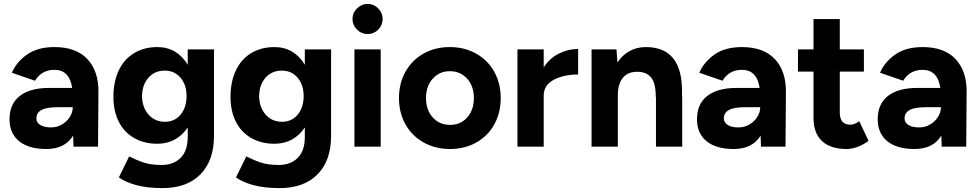

<svg xmlns="http://www.w3.org/2000/svg" viewBox="-20 -754 5037 987"><path d="M356 -57Q314 12 218 12Q128 12 78.5 -28Q29 -68 29 -141Q29 -220 82 -261Q135 -302 232 -302H351Q337 -395 260 -395Q194 -395 160 -339L41 -380Q65 -436 119.5 -474Q174 -512 260 -512Q372 -512 430 -449.5Q488 -387 486 -277L484 0H358ZM242 -99Q273 -99 298.5 -114Q324 -129 339 -153Q354 -177 354 -203H280Q219 -203 193 -188.5Q167 -174 167 -145Q167 -124 187 -111.5Q207 -99 242 -99Z M591 158 644 50Q681 69 718.5 81.5Q756 94 811 94Q872 94 908.5 57.5Q945 21 945 -50V-99Q919 -59 879 -37Q839 -15 789 -15Q721 -15 669.5 -44.5Q618 -74 590.5 -128.5Q563 -183 563 -256Q563 -334 590.5 -392Q618 -450 669.5 -481Q721 -512 789 -512Q840 -512 879.5 -488.5Q919 -465 945 -421V-500H1080V-55Q1080 72 1010 142.5Q940 213 816 213Q736 213 680 197.5Q624 182 591 158ZM828 -128Q878 -128 908.5 -165Q939 -202 939 -260Q939 -318 908 -354.5Q877 -391 827 -391Q775 -391 743 -354.5Q711 -318 710 -260Q711 -202 743.5 -165Q776 -128 828 -128Z M1193 158 1246 50Q1283 69 1320.5 81.5Q1358 94 1413 94Q1474 94 1510.5 57.5Q1547 21 1547 -50V-99Q1521 -59 1481 -37Q1441 -15 1391 -15Q1323 -15 1271.5 -44.5Q1220 -74 1192.5 -128.5Q1165 -183 1165 -256Q1165 -334 1192.5 -392Q1220 -450 1271.5 -481Q1323 -512 1391 -512Q1442 -512 1481.5 -488.5Q1521 -465 1547 -421V-500H1682V-55Q1682 72 1612 142.5Q1542 213 1418 213Q1338 213 1282 197.5Q1226 182 1193 158ZM1430 -128Q1480 -128 1510.5 -165Q1541 -202 1541 -260Q1541 -318 1510 -354.5Q1479 -391 1429 -391Q1377 -391 1345 -354.5Q1313 -318 1312 -260Q1313 -202 1345.5 -165Q1378 -128 1430 -128Z M1802 -500H1937V0H1802ZM1792 -656Q1792 -688 1815.5 -711Q1839 -734 1870 -734Q1901 -734 1924 -711Q1947 -688 1947 -656Q1947 -625 1924.5 -602Q1902 -579 1870 -579Q1838 -579 1815 -602Q1792 -625 1792 -656Z M2031 -250Q2031 -326 2064.5 -385.5Q2098 -445 2157 -478.5Q2216 -512 2292 -512Q2368 -512 2427.5 -478.5Q2487 -445 2520.5 -385.5Q2554 -326 2554 -250Q2554 -174 2521 -114.5Q2488 -55 2428.5 -21.5Q2369 12 2294 12Q2218 12 2158 -21.5Q2098 -55 2064.5 -114.5Q2031 -174 2031 -250ZM2294 -112Q2348 -112 2382 -150.5Q2416 -189 2416 -250Q2416 -311 2381.5 -349.5Q2347 -388 2292 -388Q2239 -388 2204.5 -349.5Q2170 -311 2170 -250Q2170 -189 2204.5 -150.5Q2239 -112 2294 -112Z M2640 -500H2775V-408Q2805 -454 2852 -478Q2899 -502 2952 -502V-371Q2877 -371 2826 -343.5Q2775 -316 2775 -262V0H2640Z M3021 -500H3149L3154 -433Q3179 -471 3216.5 -491.5Q3254 -512 3300 -512Q3487 -512 3486 -283V-256H3487V0H3352V-256H3351Q3351 -328 3326.5 -356.5Q3302 -385 3256 -385Q3207 -385 3181.5 -353.5Q3156 -322 3156 -263V0H3021Z M3890 -57Q3848 12 3752 12Q3662 12 3612.5 -28Q3563 -68 3563 -141Q3563 -220 3616 -261Q3669 -302 3766 -302H3885Q3871 -395 3794 -395Q3728 -395 3694 -339L3575 -380Q3599 -436 3653.5 -474Q3708 -512 3794 -512Q3906 -512 3964 -449.5Q4022 -387 4020 -277L4018 0H3892ZM3776 -99Q3807 -99 3832.5 -114Q3858 -129 3873 -153Q3888 -177 3888 -203H3814Q3753 -203 3727 -188.5Q3701 -174 3701 -145Q3701 -124 3721 -111.5Q3741 -99 3776 -99Z M4162 -147V-386H4082V-500H4162V-656H4297V-500H4421V-386H4297V-177Q4297 -144 4310.5 -128.5Q4324 -113 4352 -113Q4372 -113 4397 -131L4445 -30Q4420 -11 4390 0.5Q4360 12 4332 12Q4249 12 4205.5 -29Q4162 -70 4162 -147Z M4819 -57Q4777 12 4681 12Q4591 12 4541.5 -28Q4492 -68 4492 -141Q4492 -220 4545 -261Q4598 -302 4695 -302H4814Q4800 -395 4723 -395Q4657 -395 4623 -339L4504 -380Q4528 -436 4582.5 -474Q4637 -512 4723 -512Q4835 -512 4893 -449.5Q4951 -387 4949 -277L4947 0H4821ZM4705 -99Q4736 -99 4761.5 -114Q4787 -129 4802 -153Q4817 -177 4817 -203H4743Q4682 -203 4656 -188.5Q4630 -174 4630 -145Q4630 -124 4650 -111.5Q4670 -99 4705 -99Z"/></svg>

Font: Oak Sans
Style: Bold
Weight: 700
Designer: Erik Kennedy, Walven
Foundry: Erik Kennedy, Walven
Version: Version 1.000